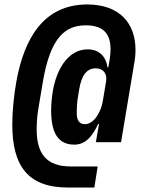

<svg xmlns="http://www.w3.org/2000/svg" viewBox="-20 -730 640 863"><path d="M419 18.1H296.9C187.9 18.1 144.9 -40.8 144.9 -147C144.9 -169 146 -202.1 150.9 -231.9L171.9 -358C206 -563.9 274.1 -616.1 366.1 -616.1C435 -616.1 476.9 -587 476.9 -508.9C476.9 -497.2 475.9 -480.1 473 -463.1L467 -427.9H463.1C456 -476.9 425.1 -508.2 373.9 -508.2C284.1 -508.2 223 -411.9 212 -278.1C210.9 -263.8 209.9 -248.9 209.9 -234C209.9 -136 239 -79.9 313.9 -79.9C366.1 -79.9 396 -119 421.2 -172.9H425.1L410.9 -90.9H524.1L584.9 -454.9C588.1 -473 589.1 -491.1 589.1 -505C589.1 -626.1 517 -709.9 372.2 -709.9C176.1 -709.9 89.1 -557.2 54 -366.1C43 -305 35.2 -231.9 35.2 -170.1C35.2 16 105.8 112.9 285.2 112.9H404.1ZM324.9 -223C324.9 -233 326 -264.9 328.1 -279.8L335.9 -328.1C345.9 -388.1 367.9 -422.9 410.2 -422.9C446 -422.9 462 -397 457 -365.1L442.8 -279.8C437.1 -241.8 421.2 -214.1 410.2 -199.9C398.1 -185 382.1 -171.9 361.2 -171.9C335.9 -171.9 324.9 -190 324.9 -223Z"/></svg>

Font: Margiela Mono Italic Bold It
Style: Regular
Weight: 700
Designer: Mike Abbink, Paul van der Laan, Pieter van Rosmalen
Foundry: Bold Monday
Version: Version 2.003 2021